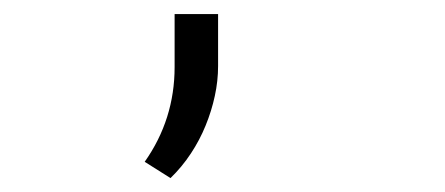

<svg xmlns="http://www.w3.org/2000/svg" viewBox="-20 -112 640 276"><path d="M293.5 -17.1Q293.5 4.4 288.8 25.9Q284.2 47.4 275.6 68.4Q267.1 89.4 254.4 108.6Q241.7 127.9 225.1 144L188 120.6Q231 59.6 231 -15.6V-91.8H293.5Z"/></svg>

Font: Roboto Mono Light
Style: Regular
Weight: 300
Designer: Google
Version: Version 2.000985; 2015; ttfautohint (v1.3)